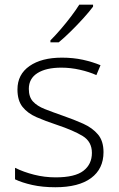

<svg xmlns="http://www.w3.org/2000/svg" viewBox="-20 -786 506 816"><path d="M419.9 -139.2Q419.9 -68.4 367.2 -29.3Q314.5 9.8 215.3 9.8Q160.2 9.8 116.7 0Q73.2 -9.8 43.9 -23.9V-72.8Q80.6 -54.7 125 -43.5Q169.4 -32.2 216.3 -32.2Q298.3 -32.2 334.5 -60.1Q370.6 -87.9 370.6 -136.2Q370.6 -184.1 331.3 -208Q292 -231.9 221.7 -255.4Q172.9 -271.5 135 -288.1Q97.2 -304.7 75.7 -331.8Q54.2 -358.9 54.2 -405.8Q54.2 -469.7 105.5 -505.4Q156.7 -541 243.2 -541Q291 -541 332.3 -532Q373.5 -522.9 407.2 -508.8L389.6 -466.8Q359.4 -480.5 319.8 -489.5Q280.3 -498.5 240.7 -498.5Q175.8 -498.5 139.2 -475.3Q102.5 -452.1 102.5 -408.2Q102.5 -374 120.1 -354.7Q137.7 -335.4 170.4 -322.5Q203.1 -309.6 248 -293.9Q294.4 -277.8 333.5 -260.3Q372.6 -242.7 396.2 -214.8Q419.9 -187 419.9 -139.2ZM375.5 -766.1V-757.8Q359.9 -736.8 335 -709.2Q310.1 -681.6 282.2 -654.1Q254.4 -626.5 229.5 -606H194.3V-614.3Q213.9 -633.8 237.3 -660.9Q260.7 -688 282 -716.1Q303.2 -744.1 316.9 -766.1Z"/></svg>

Font: Open Sans Light
Style: Regular
Weight: 300
Designer: Monotype Design Team
Foundry: Monotype Imaging Inc.
Version: Version 3.000; ttfautohint (v1.8.4)